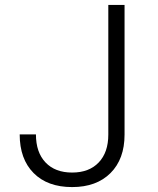

<svg xmlns="http://www.w3.org/2000/svg" viewBox="-20 -750 640 780"><path d="M273 10Q173 10 116.5 -47Q60 -104 60 -204H126Q126 -131 165 -90Q204 -49 273 -49Q342 -49 381 -90Q420 -131 420 -203V-730H486V-203Q486 -104 429 -47Q372 10 273 10Z"/></svg>

Font: JetBrains Mono NL ExtraLight
Style: Regular
Weight: 200
Designer: Philipp Nurullin, Konstantin Bulenkov
Foundry: JetBrains
Version: Version 2.304; ttfautohint (v1.8.4.7-5d5b)